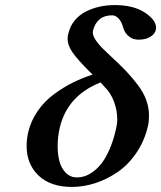

<svg xmlns="http://www.w3.org/2000/svg" viewBox="-20 -718 630 750"><path d="M390.1 -377 373 -396Q242.2 -344.7 212.9 -216.8Q205.1 -181.6 205.1 -147Q205.1 -113.8 212.4 -87.2Q219.7 -60.5 237.3 -42.7Q254.9 -24.9 280.8 -24.9Q294.9 -24.9 309.6 -29.3Q324.2 -33.7 342.3 -46.4Q360.4 -59.1 376.2 -79.1Q392.1 -99.1 407.5 -133.8Q422.9 -168.5 433.1 -213.9Q438 -234.4 438 -252Q438 -286.6 425.3 -320.8Q412.6 -355 390.1 -377ZM341.8 -426.8 330.1 -438Q283.2 -484.9 263.7 -512.7Q244.1 -540.5 244.1 -567.9Q244.1 -578.1 247.1 -586.9Q253.4 -615.7 271.5 -637.7Q289.6 -659.7 314.9 -672.6Q340.3 -685.5 368.9 -691.9Q397.5 -698.2 428.2 -698.2Q501 -698.2 545.4 -669.2Q589.8 -640.1 589.8 -608.9Q589.8 -605 588.9 -603Q585.9 -587.9 573 -578.4Q560.1 -568.8 547.1 -565.9Q534.2 -563 521 -563Q510.7 -563 500.5 -566.2Q490.2 -569.3 478.8 -580.1Q467.3 -590.8 461.9 -607.9Q455.1 -633.8 443.1 -646Q431.2 -658.2 418 -658.2Q358.4 -658.2 342.8 -597.2V-589.8Q342.8 -577.1 354.7 -560.1Q366.7 -543 377.9 -531.7Q389.2 -520.5 413.1 -498Q449.2 -464.8 472.9 -439.9Q496.6 -415 518.8 -385.5Q541 -356 551.5 -326.4Q562 -296.9 562 -266.1Q562 -243.2 558.1 -226.1Q544.4 -167 512.2 -120.1Q480 -73.2 438.5 -45.2Q397 -17.1 351.6 -2.4Q306.2 12.2 261.2 12.2Q177.2 12.2 130.6 -32.2Q84 -76.7 84 -147.9Q84 -172.9 89.8 -200.2Q100.6 -246.1 127.2 -284.4Q153.8 -322.8 190.7 -349.9Q227.5 -377 263.9 -395Q300.3 -413.1 341.8 -426.8Z"/></svg>

Font: Linux Libertine
Style: Bold Italic
Weight: 700
Italic angle: -11.5°
Designer: Philipp H. Poll
Foundry: Philipp H. Poll
Version: Version 4.0.5